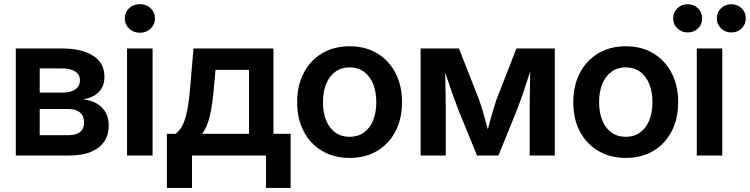

<svg xmlns="http://www.w3.org/2000/svg" viewBox="-20 -759 3660 937"><path d="M57.1 0V-522.5H281.7Q377.9 -522.5 433.8 -487.5Q489.7 -452.6 489.7 -383.8Q489.7 -338.9 462.9 -310.5Q436 -282.2 384.3 -273.9Q423.8 -270.5 452.1 -253.9Q480.5 -237.3 495.6 -210.2Q510.7 -183.1 510.7 -146.5Q510.7 -101.6 488.8 -68.6Q466.8 -35.6 423.6 -17.8Q380.4 0 316.9 0ZM173.8 -99.1H314Q350.6 -99.1 370.6 -115Q390.6 -130.9 390.6 -160.2Q390.6 -192.4 370.6 -209.7Q350.6 -227.1 314 -227.1H173.8ZM173.8 -307.1H286.1Q326.2 -307.1 348.1 -323Q370.1 -338.9 370.1 -367.7Q370.1 -395 346.9 -410.2Q323.7 -425.3 281.7 -425.3H173.8Z M600.1 0V-522.5H724.6V0ZM662.6 -599.1Q631.3 -599.1 610.1 -619.4Q588.9 -639.6 588.9 -668.9Q588.9 -698.7 610.1 -718.8Q631.3 -738.8 662.1 -738.8Q693.8 -738.8 715.1 -718.8Q736.3 -698.7 736.3 -668.9Q736.3 -639.6 715.1 -619.4Q693.8 -599.1 662.6 -599.1Z M794.4 158.2V-106H837.4Q854.5 -119.6 866.5 -140.1Q878.4 -160.6 886.2 -188.5Q894 -216.3 899.2 -252.2Q904.3 -288.1 908.2 -333L924.3 -522.5H1314.5V-106H1398.4V158.2H1278.3V0H917V158.2ZM966.8 -106H1195.3V-418H1031.7L1023.9 -333Q1017.6 -253.9 1005.1 -197.8Q992.7 -141.6 966.8 -106Z M1686 11.7Q1609.9 11.7 1552 -22.5Q1494.1 -56.6 1462.2 -117.9Q1430.2 -179.2 1430.2 -260.3Q1430.2 -341.3 1462.2 -402.8Q1494.1 -464.4 1552 -498.8Q1609.9 -533.2 1686 -533.2Q1763.2 -533.2 1820.6 -498.8Q1877.9 -464.4 1909.9 -402.8Q1941.9 -341.3 1941.9 -260.3Q1941.9 -179.2 1909.9 -117.9Q1877.9 -56.6 1820.6 -22.5Q1763.2 11.7 1686 11.7ZM1686 -91.3Q1727.1 -91.3 1756.1 -112.3Q1785.2 -133.3 1800.8 -171.4Q1816.4 -209.5 1816.4 -260.3Q1816.4 -311.5 1800.8 -349.6Q1785.2 -387.7 1756.1 -408.9Q1727.1 -430.2 1686 -430.2Q1646 -430.2 1616.7 -408.9Q1587.4 -387.7 1571.8 -349.6Q1556.2 -311.5 1556.2 -260.3Q1556.2 -209 1571.8 -171.1Q1587.4 -133.3 1616.5 -112.3Q1645.5 -91.3 1686 -91.3Z M2032.7 0V-522.5H2219.7L2317.9 -272.9Q2326.2 -249.5 2333.5 -225.3Q2340.8 -201.2 2347.4 -177Q2354 -152.8 2360.1 -130.1Q2366.2 -107.4 2371.6 -86.9H2349.6Q2355.5 -106.9 2361.3 -129.6Q2367.2 -152.3 2373.8 -176.5Q2380.4 -200.7 2387.7 -225.1Q2395 -249.5 2402.8 -272.9L2500.5 -522.5H2687.5V0H2564.9V-220.2Q2564.9 -252.9 2565.4 -283.9Q2565.9 -314.9 2566.4 -344.7Q2566.9 -374.5 2567.4 -404.1Q2567.9 -433.6 2568.4 -463.9H2585Q2571.8 -423.8 2558.8 -383.5Q2545.9 -343.3 2532 -302.7Q2518.1 -262.2 2502 -220.7L2412.6 0H2308.1L2217.8 -220.7Q2201.7 -262.7 2187.3 -303.2Q2172.9 -343.8 2159.7 -383.8Q2146.5 -423.8 2133.3 -463.9H2151.9Q2152.3 -434.6 2152.8 -405Q2153.3 -375.5 2153.8 -345.5Q2154.3 -315.4 2154.8 -284.4Q2155.3 -253.4 2155.3 -220.2V0Z M3033.7 11.7Q2957.5 11.7 2899.7 -22.5Q2841.8 -56.6 2809.8 -117.9Q2777.8 -179.2 2777.8 -260.3Q2777.8 -341.3 2809.8 -402.8Q2841.8 -464.4 2899.7 -498.8Q2957.5 -533.2 3033.7 -533.2Q3110.8 -533.2 3168.2 -498.8Q3225.6 -464.4 3257.6 -402.8Q3289.6 -341.3 3289.6 -260.3Q3289.6 -179.2 3257.6 -117.9Q3225.6 -56.6 3168.2 -22.5Q3110.8 11.7 3033.7 11.7ZM3033.7 -91.3Q3074.7 -91.3 3103.8 -112.3Q3132.8 -133.3 3148.4 -171.4Q3164.1 -209.5 3164.1 -260.3Q3164.1 -311.5 3148.4 -349.6Q3132.8 -387.7 3103.8 -408.9Q3074.7 -430.2 3033.7 -430.2Q2993.7 -430.2 2964.4 -408.9Q2935.1 -387.7 2919.4 -349.6Q2903.8 -311.5 2903.8 -260.3Q2903.8 -209 2919.4 -171.1Q2935.1 -133.3 2964.1 -112.3Q2993.2 -91.3 3033.7 -91.3Z M3380.4 0V-522.5H3504.9V0ZM3548.8 -600.6Q3519 -600.6 3498.5 -620.6Q3478 -640.6 3478 -669.4Q3478 -698.7 3498.5 -718.5Q3519 -738.3 3548.8 -738.3Q3579.1 -738.3 3599.4 -718.5Q3619.6 -698.7 3619.6 -669.4Q3619.6 -640.1 3599.4 -620.4Q3579.1 -600.6 3548.8 -600.6ZM3335.9 -600.6Q3306.2 -600.6 3285.6 -620.6Q3265.1 -640.6 3265.1 -669.4Q3265.1 -698.7 3285.6 -718.5Q3306.2 -738.3 3335.9 -738.3Q3366.2 -738.3 3386.5 -718.5Q3406.7 -698.7 3406.7 -669.4Q3406.7 -640.1 3386.5 -620.4Q3366.2 -600.6 3335.9 -600.6Z"/></svg>

Font: Inter 28pt SemiBold
Style: Regular
Weight: 600
Designer: Rasmus Andersson
Foundry: rsms
Version: Version 4.001;git-66647c0bb